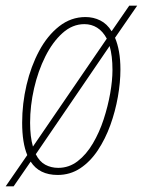

<svg xmlns="http://www.w3.org/2000/svg" viewBox="-45 -606 503 676"><path d="M-25 50 51 -60Q33 -103 33 -174Q33 -241 48.5 -307Q64 -373 93 -427Q122 -481 163.5 -513.5Q205 -546 256 -546Q284 -546 308 -534Q332 -522 348 -496L410 -586H438L360 -473Q369 -452 374 -424Q379 -396 379 -361Q379 -316 370 -265Q361 -214 343.5 -165.5Q326 -117 299.5 -77Q273 -37 237.5 -13.5Q202 10 158 10Q93 10 63 -37L3 50ZM61 -174Q61 -124 71 -90L331 -470Q317 -496 297 -508.5Q277 -521 252 -521Q210 -521 175 -489.5Q140 -458 114.5 -407Q89 -356 75 -295Q61 -234 61 -174ZM160 -15Q198 -15 228.5 -38.5Q259 -62 282 -101Q305 -140 320 -186Q335 -232 343 -277.5Q351 -323 351 -360Q351 -409 341 -444L81 -63Q94 -37 114.5 -26Q135 -15 160 -15Z"/></svg>

Font: Noto Serif ExtraCondensed Thin
Style: Italic
Weight: 100
Width: 2
Italic angle: -12°
Designer: Monotype Design Team
Foundry: Monotype Imaging Inc.
Version: Version 2.013